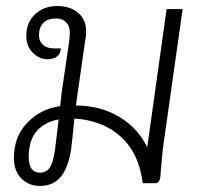

<svg xmlns="http://www.w3.org/2000/svg" viewBox="-20 -606 697 635"><path d="M584 -576 521 -131Q517 -103 515 -77Q513 -51 512 -42Q510 -18 510 -19Q507 0 493 0H452Q440 -99 380 -153.5Q320 -208 226 -214Q219 -142 215 -110Q205 -49 180 -20Q155 9 112 9Q75 9 50.5 -16Q26 -41 26 -83Q26 -154 70 -200Q114 -246 179 -255L184 -300L209 -471Q211 -491 211 -498Q211 -519 199 -532Q187 -545 165 -545Q138 -545 123.5 -530.5Q109 -516 109 -489Q109 -469 122.5 -457.5Q136 -446 157 -446H181Q181 -430 169.5 -420Q158 -410 138 -410Q110 -410 88.5 -431.5Q67 -453 67 -488Q67 -531 95.5 -558.5Q124 -586 170 -586Q212 -586 238.5 -563.5Q265 -541 265 -501Q265 -489 262 -474L231 -257Q311 -257 373.5 -220Q436 -183 467 -119L531 -576ZM174 -211Q128 -203 101.5 -172.5Q75 -142 75 -87Q75 -35 112 -35Q133 -35 144.5 -51.5Q156 -68 162 -111Z"/></svg>

Font: Krub Light
Style: Italic
Weight: 300
Italic angle: -8°
Designer: Ekaluck Peanpanawate
Foundry: Cadson Demak Co.,Ltd.
Version: Version 1.000; ttfautohint (v1.6)